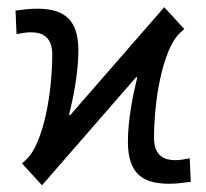

<svg xmlns="http://www.w3.org/2000/svg" viewBox="-20 -520 590 549"><path d="M129.4 -364.3Q129.4 -383.8 124.3 -396Q119.1 -408.2 110.6 -415.3Q102.1 -422.4 91.3 -425Q80.6 -427.7 69.3 -427.7Q57.6 -427.7 46.6 -425.8Q35.6 -423.8 27.3 -422.4L24.4 -489.7Q42 -492.2 57.4 -493.7Q72.8 -495.1 86.9 -495.1Q116.7 -495.1 138.7 -488.5Q160.6 -481.9 175.3 -467.5Q189.9 -453.1 197 -430.2Q204.1 -407.2 204.1 -375Q204.1 -350.1 201.4 -324.5Q198.7 -298.8 194.8 -274.9Q190.9 -251 186.3 -230Q181.6 -209 177.7 -192.9L179.7 -189.5L449.7 -499.5L506.8 -437L497.1 -428.2Q477.1 -410.2 462.4 -375Q447.8 -339.8 438.5 -297.1Q429.2 -254.4 424.8 -209.2Q420.4 -164.1 420.4 -125.5Q420.4 -106 425.5 -93.8Q430.7 -81.5 439.2 -74.5Q447.8 -67.4 458.5 -64.7Q469.2 -62 480.5 -62Q492.2 -62 503.2 -64Q514.2 -65.9 522.5 -67.4L525.4 0Q507.8 2.4 492.4 3.9Q477.1 5.4 462.9 5.4Q433.1 5.4 411.1 -1.2Q389.2 -7.8 374.5 -22.2Q359.9 -36.6 352.8 -59.6Q345.7 -82.5 345.7 -114.7Q345.7 -139.6 348.4 -165.3Q351.1 -190.9 355 -214.8Q358.9 -238.8 363.5 -259.8Q368.2 -280.8 372.1 -296.9L370.1 -300.3L100.1 9.8L43 -52.7L52.7 -61.5Q72.8 -79.6 87.4 -114.7Q102.1 -149.9 111.3 -192.6Q120.6 -235.4 125 -280.5Q129.4 -325.7 129.4 -364.3Z"/></svg>

Font: Code New Roman
Style: Regular
Weight: 400
Monospace: yes
Designer: Sam Radian
Foundry: Code New Roman
Version: Version 2.00 November 29, 2014